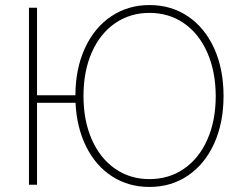

<svg xmlns="http://www.w3.org/2000/svg" viewBox="-20 -737 972 767"><path d="M127.9 -356.4H281.2Q281.7 -462.9 319.3 -544.7Q356.9 -626.5 424.1 -671.6Q491.2 -716.8 577.1 -716.8Q664.1 -716.8 731.2 -671.4Q798.3 -626 835.7 -543.5Q873 -460.9 873 -353.5Q873 -246.6 835.7 -164.1Q798.3 -81.5 731.2 -35.9Q664.1 9.8 577.1 9.8Q493.7 9.8 428.5 -32Q363.3 -73.7 325 -149.9Q286.6 -226.1 281.7 -326.2H127.9V1H95.7V-706.1H127.9ZM577.1 -685.5Q500 -685.5 440.2 -644.5Q380.4 -603.5 346.9 -528.1Q313.5 -452.6 313.5 -353.5Q313.5 -255.4 346.7 -179.9Q379.9 -104.5 439.7 -63Q499.5 -21.5 577.1 -21.5Q654.8 -21.5 714.8 -62.7Q774.9 -104 808.3 -179.4Q841.8 -254.9 841.8 -353.5Q841.3 -452.1 807.9 -527.6Q774.4 -603 714.6 -644.3Q654.8 -685.5 577.1 -685.5Z"/></svg>

Font: Pretendard Std Thin
Style: Regular
Weight: 100
Designer: Base glyphs from Inter by Rasmus Andersson; Hangeul glyphs from Noto Sans CJK(Source Han Sans) by Jang Soo-young and Kan
Foundry: Kil Hyung-jin
Version: Version 1.309